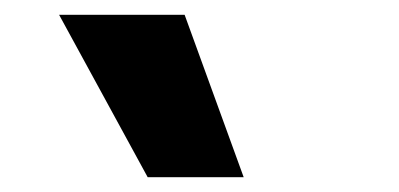

<svg xmlns="http://www.w3.org/2000/svg" viewBox="-20 -810 540 260"><path d="M180 -570 60 -790H230L310 -570Z"/></svg>

Font: M PLUS 1 Code
Style: Regular
Weight: 400
Designer: Coji Morishita
Foundry: UNDERFOREST DESIGN
Version: Version 1.005